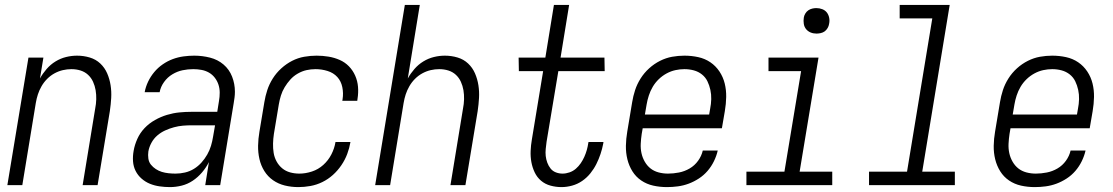

<svg xmlns="http://www.w3.org/2000/svg" viewBox="-20 -755 4540 783"><path d="M10 0 96 -520H157L143 -435Q154 -455 170 -473.5Q186 -492 206.5 -504.5Q227 -517 249.5 -522.5Q272 -528 294 -528Q321 -528 346 -520.5Q371 -513 389 -496Q407 -479 417 -456Q427 -433 431 -407.5Q435 -382 433.5 -355.5Q432 -329 428 -302L378 0H317L368 -311Q372 -331 372.5 -350Q373 -369 370 -387Q367 -405 359.5 -421.5Q352 -438 339 -450Q326 -462 308.5 -467.5Q291 -473 271 -473Q254 -473 236.5 -469Q219 -465 202.5 -456Q186 -447 172.5 -433.5Q159 -420 149.5 -403.5Q140 -387 134.5 -370Q129 -353 126 -335L71 0Z M673 8Q652 8 631 5Q610 2 591.5 -5.5Q573 -13 557.5 -26.5Q542 -40 533 -58Q524 -76 522.5 -97Q521 -118 525 -140Q529 -164 540 -188.5Q551 -213 569.5 -232.5Q588 -252 612 -265.5Q636 -279 661 -286.5Q686 -294 711 -296.5Q736 -299 761 -299H866L873 -343Q876 -360 876 -377Q876 -394 871 -409.5Q866 -425 856 -438Q846 -451 832 -459Q818 -467 801.5 -470Q785 -473 768 -473Q746 -473 724.5 -468.5Q703 -464 683 -452Q663 -440 649 -420.5Q635 -401 631 -379H570Q574 -401 584 -422Q594 -443 609 -461Q624 -479 643.5 -492.5Q663 -506 684.5 -514Q706 -522 728.5 -525Q751 -528 772 -528Q805 -528 836.5 -520Q868 -512 891.5 -492Q915 -472 926.5 -442.5Q938 -413 938 -381Q938 -369 936.5 -357.5Q935 -346 933 -334L878 0H817L832 -94Q821 -72 804 -52Q787 -32 766 -18Q745 -4 721 2Q697 8 673 8ZM696 -47Q715 -47 734.5 -51.5Q754 -56 771 -66.5Q788 -77 801.5 -92Q815 -107 825 -124.5Q835 -142 840.5 -160.5Q846 -179 849 -198L857 -244H762Q744 -244 726 -242.5Q708 -241 689.5 -236Q671 -231 653.5 -223Q636 -215 621.5 -202.5Q607 -190 597.5 -172.5Q588 -155 585 -137Q583 -123 585 -108.5Q587 -94 595.5 -83.5Q604 -73 615.5 -65.5Q627 -58 640 -54Q653 -50 667.5 -48.5Q682 -47 696 -47Z M1197 8Q1168 8 1141.5 1.5Q1115 -5 1093.5 -20Q1072 -35 1058 -57.5Q1044 -80 1038 -106.5Q1032 -133 1032.5 -161Q1033 -189 1038 -218L1058 -338Q1062 -363 1070 -387.5Q1078 -412 1092.5 -435Q1107 -458 1127.5 -476.5Q1148 -495 1171.5 -507Q1195 -519 1220.5 -523.5Q1246 -528 1271 -528Q1296 -528 1320 -524Q1344 -520 1365.5 -510.5Q1387 -501 1403 -484.5Q1419 -468 1428.5 -446.5Q1438 -425 1440 -401Q1442 -377 1438 -352L1437 -344H1376L1377 -350Q1381 -375 1376 -399.5Q1371 -424 1355.5 -441Q1340 -458 1316 -465.5Q1292 -473 1267 -473Q1248 -473 1230 -469Q1212 -465 1194.5 -455Q1177 -445 1164 -430.5Q1151 -416 1141 -399.5Q1131 -383 1125.5 -365Q1120 -347 1117 -329L1097 -209Q1094 -189 1093.5 -169.5Q1093 -150 1096 -131.5Q1099 -113 1108 -96.5Q1117 -80 1131 -68.5Q1145 -57 1163 -52Q1181 -47 1201 -47Q1226 -47 1252 -55.5Q1278 -64 1298.5 -82.5Q1319 -101 1331.5 -125.5Q1344 -150 1348 -175V-176H1409V-175Q1405 -151 1396 -127Q1387 -103 1372 -81Q1357 -59 1337.5 -41.5Q1318 -24 1294.5 -12.5Q1271 -1 1246 3.5Q1221 8 1197 8Z M1510 0 1631 -735H1692L1643 -435Q1654 -455 1670 -473.5Q1686 -492 1706.5 -504.5Q1727 -517 1749.5 -522.5Q1772 -528 1794 -528Q1821 -528 1846 -520.5Q1871 -513 1889 -496Q1907 -479 1917 -456Q1927 -433 1931 -407.5Q1935 -382 1933.5 -355.5Q1932 -329 1928 -302L1878 0H1817L1868 -311Q1872 -331 1872.5 -350Q1873 -369 1870 -387Q1867 -405 1859.5 -421.5Q1852 -438 1839 -450Q1826 -462 1808.5 -467.5Q1791 -473 1771 -473Q1754 -473 1736.5 -469Q1719 -465 1702.5 -456Q1686 -447 1672.5 -433.5Q1659 -420 1649.5 -403.5Q1640 -387 1634.5 -370Q1629 -353 1626 -335L1571 0Z M2270 8Q2247 8 2225 2Q2203 -4 2186.5 -18Q2170 -32 2160.5 -52Q2151 -72 2147 -94Q2143 -116 2144 -139.5Q2145 -163 2149 -186L2195 -465H2096L2095 -520H2204L2239 -735H2301L2266 -520H2445L2446 -465H2257L2209 -177Q2207 -162 2205.5 -147.5Q2204 -133 2205.5 -119Q2207 -105 2212 -91.5Q2217 -78 2225.5 -67.5Q2234 -57 2247 -52Q2260 -47 2274 -47Q2288 -47 2302.5 -52Q2317 -57 2328.5 -67Q2340 -77 2348.5 -89.5Q2357 -102 2363 -115.5Q2369 -129 2373 -143Q2377 -157 2379 -171L2380 -176H2441L2440 -169Q2436 -148 2429 -127Q2422 -106 2412 -86Q2402 -66 2387.5 -48Q2373 -30 2354 -17Q2335 -4 2313 2Q2291 8 2270 8Z M2700 8Q2671 8 2644 2Q2617 -4 2595 -19Q2573 -34 2559 -56.5Q2545 -79 2538.5 -105.5Q2532 -132 2532.5 -160.5Q2533 -189 2538 -218L2558 -338Q2562 -363 2570 -387.5Q2578 -412 2592.5 -435Q2607 -458 2627.5 -476.5Q2648 -495 2672 -507Q2696 -519 2721 -523.5Q2746 -528 2771 -528Q2800 -528 2827.5 -522Q2855 -516 2877 -501Q2899 -486 2914 -463.5Q2929 -441 2935.5 -414.5Q2942 -388 2941.5 -359.5Q2941 -331 2936 -302L2924 -232H2601L2597 -209Q2594 -189 2593 -169Q2592 -149 2596 -130.5Q2600 -112 2609.5 -95.5Q2619 -79 2633 -68Q2647 -57 2665.5 -52Q2684 -47 2704 -47Q2726 -47 2749 -51.5Q2772 -56 2792.5 -68Q2813 -80 2827 -99.5Q2841 -119 2846 -141H2907Q2902 -119 2891.5 -97.5Q2881 -76 2865.5 -58Q2850 -40 2830 -27Q2810 -14 2788.5 -6Q2767 2 2744.5 5Q2722 8 2700 8ZM2872 -288 2876 -311Q2880 -331 2880.5 -350.5Q2881 -370 2877 -388.5Q2873 -407 2865 -423.5Q2857 -440 2842.5 -451.5Q2828 -463 2809.5 -468Q2791 -473 2771 -473Q2753 -473 2734.5 -469Q2716 -465 2698.5 -455.5Q2681 -446 2666.5 -432Q2652 -418 2642 -401Q2632 -384 2626 -365.5Q2620 -347 2617 -329L2610 -288Z M3374 0H3024V-55H3179L3247 -465H3114V-520H3318L3241 -55H3374ZM3310 -618Q3297 -618 3286 -622.5Q3275 -627 3267.5 -636Q3260 -645 3258 -657.5Q3256 -670 3258 -683Q3259 -691 3264 -699.5Q3269 -708 3276.5 -713Q3284 -718 3292.5 -720Q3301 -722 3309 -722Q3322 -722 3333.5 -717.5Q3345 -713 3352 -704Q3359 -695 3361.5 -682.5Q3364 -670 3361 -657Q3360 -649 3355 -640.5Q3350 -632 3343 -627Q3336 -622 3327 -620Q3318 -618 3310 -618Z M3874 0H3524V-55H3679L3782 -680H3649V-735H3853L3741 -55H3874Z M4200 8Q4171 8 4144 2Q4117 -4 4095 -19Q4073 -34 4059 -56.5Q4045 -79 4038.5 -105.5Q4032 -132 4032.5 -160.5Q4033 -189 4038 -218L4058 -338Q4062 -363 4070 -387.5Q4078 -412 4092.5 -435Q4107 -458 4127.5 -476.5Q4148 -495 4172 -507Q4196 -519 4221 -523.5Q4246 -528 4271 -528Q4300 -528 4327.5 -522Q4355 -516 4377 -501Q4399 -486 4414 -463.5Q4429 -441 4435.5 -414.5Q4442 -388 4441.5 -359.5Q4441 -331 4436 -302L4424 -232H4101L4097 -209Q4094 -189 4093 -169Q4092 -149 4096 -130.5Q4100 -112 4109.5 -95.5Q4119 -79 4133 -68Q4147 -57 4165.5 -52Q4184 -47 4204 -47Q4226 -47 4249 -51.5Q4272 -56 4292.5 -68Q4313 -80 4327 -99.5Q4341 -119 4346 -141H4407Q4402 -119 4391.5 -97.5Q4381 -76 4365.5 -58Q4350 -40 4330 -27Q4310 -14 4288.5 -6Q4267 2 4244.5 5Q4222 8 4200 8ZM4372 -288 4376 -311Q4380 -331 4380.5 -350.5Q4381 -370 4377 -388.5Q4373 -407 4365 -423.5Q4357 -440 4342.5 -451.5Q4328 -463 4309.5 -468Q4291 -473 4271 -473Q4253 -473 4234.5 -469Q4216 -465 4198.5 -455.5Q4181 -446 4166.5 -432Q4152 -418 4142 -401Q4132 -384 4126 -365.5Q4120 -347 4117 -329L4110 -288Z"/></svg>

Font: Iosevka Term Curly Lt Obl
Style: Regular
Weight: 300
Italic angle: -9°
Designer: Belleve Invis
Foundry: Belleve Invis
Version: Version 32.3.0